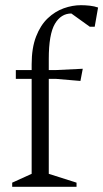

<svg xmlns="http://www.w3.org/2000/svg" viewBox="-20 -720 398 740"><path d="M27 0V-16L102 -50V-416H41V-450H102V-472Q102 -535 119 -579Q136 -623 164 -649.5Q192 -676 225.5 -688Q259 -700 292 -700Q309 -700 326.5 -698Q344 -696 358 -691L345 -617H326L255 -668Q215 -668 191.5 -628Q168 -588 168 -493V-450H196L299 -455L290 -408L196 -416H168V-50L275 -16V0Z"/></svg>

Font: Ancizar Serif Light
Style: Regular
Weight: 300
Designer: Cesar Puertas, Viviana Monsalve, Julian Moncada, Julian Prieto, Jose Castro, Felipe Aragon, Mariel Hernandez, Sara Alarc
Version: Version 8.100